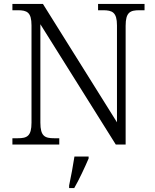

<svg xmlns="http://www.w3.org/2000/svg" viewBox="-20 -734 788 975"><path d="M43 0H281V-32H255C208 -32 185 -42 185 -111V-611L568 0H618V-603C618 -672 641 -682 688 -682H714V-714H478V-682H503C550 -682 574 -672 574 -605V-113L198 -714H43V-682H70C117 -682 140 -672 140 -605V-111C140 -42 117 -32 70 -32H43ZM331 208V221H357C381 180 412 113 430 71V61H358C351 107 341 161 331 208Z"/></svg>

Font: Noto Serif Telugu Light
Style: Regular
Weight: 300
Designer: Jelle Bosma - Monotype Design Team
Foundry: Monotype Imaging Inc.
Version: Version 2.005